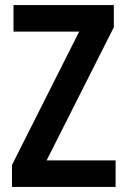

<svg xmlns="http://www.w3.org/2000/svg" viewBox="-20 -734 498 754"><path d="M434 0H27V-86L291 -610H33V-714H427V-627L163 -104H434Z"/></svg>

Font: Noto Sans Georgian Condensed SemiBold
Style: Regular
Weight: 600
Width: 3
Designer: Monotype Design Team, Akaki Razmadze
Foundry: Google LLC
Version: Version 2.005; ttfautohint (v1.8.4.7-5d5b)